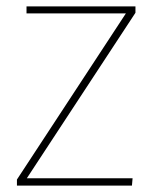

<svg xmlns="http://www.w3.org/2000/svg" viewBox="-20 -581 477 601"><path d="M404 -561H63V-539H374L33 -19V0H393L395 -23H64L404 -541Z"/></svg>

Font: Glow Sans SC Normal Thin
Style: Regular
Weight: 100
Designer: Ryoko NISHIZUKA (kana, bopomofo & ideographs); Paul D. Hunt (Latin, Greek & Cyrillic); Sandoll Communications, Soo-young
Version: Version 0.93